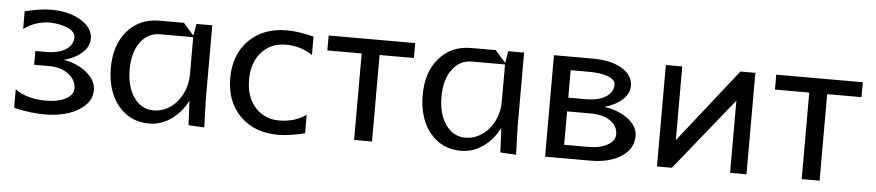

<svg xmlns="http://www.w3.org/2000/svg" viewBox="-31 -491 2923 641"><g transform="rotate(5 1430.0 -170.0)"><path d="M79 -203H115Q156 -203 180.5 -218.5Q205 -234 205 -260Q205 -277 182.5 -288.5Q160 -300 121 -302Q72 -302 32 -273V-332Q83 -345 120 -345Q180 -345 220 -320.5Q260 -296 260 -260Q260 -234 237 -213Q214 -192 176 -182Q223 -174 254 -148Q285 -122 285 -90Q285 -48 240.5 -21.5Q196 5 130 5Q77 5 25 -8V-70Q65 -41 128 -41Q169 -41 194.5 -54.5Q220 -68 220 -90Q220 -118 194.5 -137.5Q169 -157 129 -157H79Z M335 -170Q335 -246 375.5 -293Q416 -340 483 -340H565L600 -300L607 -340H660V-92L663 2L610 -1L606 -83Q586 -43 552 -19Q518 5 478 5Q414 5 374.5 -43Q335 -91 335 -170ZM398 -170Q398 -112 423 -76Q448 -40 489 -40Q519 -40 544.5 -57.5Q570 -75 585 -105Q600 -135 600 -170V-295H489Q448 -295 423 -260.5Q398 -226 398 -170Z M1000 -8Q948 5 910 5Q831 5 783 -43Q735 -91 735 -170Q735 -249 783 -297Q831 -345 910 -345Q948 -345 1000 -332V-270Q962 -297 910 -297Q860 -297 829 -262Q798 -227 798 -170Q798 -113 829 -78Q860 -43 910 -43Q962 -43 1000 -70Z M1050 -340H1340V-290H1225V0H1165V-290H1050Z M1380 -170Q1380 -246 1420.5 -293Q1461 -340 1528 -340H1610L1645 -300L1652 -340H1705V-92L1708 2L1655 -1L1651 -83Q1631 -43 1597 -19Q1563 5 1523 5Q1459 5 1419.5 -43Q1380 -91 1380 -170ZM1443 -170Q1443 -112 1468 -76Q1493 -40 1534 -40Q1564 -40 1589.5 -57.5Q1615 -75 1630 -105Q1645 -135 1645 -170V-295H1534Q1493 -295 1468 -260.5Q1443 -226 1443 -170Z M1805 0V-340H1936Q1996 -340 2033 -318Q2070 -296 2070 -260Q2070 -235 2047.5 -214Q2025 -193 1988 -183Q2036 -176 2068 -151.5Q2100 -127 2100 -95Q2100 -52 2060.5 -26Q2021 0 1957 0ZM1865 -157V-45H1944Q1985 -45 2010 -59Q2035 -73 2035 -95Q2035 -123 2010 -140Q1985 -157 1944 -157ZM1865 -295V-203H1925Q1966 -203 1990.5 -218.5Q2015 -234 2015 -260Q2015 -276 1991 -285.5Q1967 -295 1928 -295Z M2180 0V-340H2235V-93L2430 -340H2480V0H2425V-242L2230 0Z M2550 -340H2840V-290H2725V0H2665V-290H2550Z"/></g></svg>

Font: Glametrix
Style: Regular
Weight: 500
Designer: gluk
Foundry: gluk
Version: Version 0.40